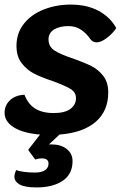

<svg xmlns="http://www.w3.org/2000/svg" viewBox="-31 -580 556 839"><path d="M181 -408Q181 -376 207.5 -359Q234 -342 289 -324Q337 -307 368 -291.5Q399 -276 420.5 -248Q442 -220 442 -176Q442 -95 387 -47.5Q332 0 229 8L183 51H194Q235 51 260.5 71Q286 91 286 124Q286 181 243 210Q200 239 129 239Q77 239 54.5 226Q32 213 32 192Q32 179 40 163Q51 168 73.5 171Q96 174 122 174Q151 174 166 163.5Q181 153 181 135Q181 112 152 112Q138 112 123 117L92 75L144 8Q70 2 29.5 -23.5Q-11 -49 -11 -87Q-11 -119 12 -141.5Q35 -164 76 -166Q91 -126 122 -106Q153 -86 204 -86Q252 -86 276.5 -104Q301 -122 301 -151Q301 -177 277 -191.5Q253 -206 201 -225Q150 -242 118.5 -258Q87 -274 64 -303.5Q41 -333 41 -379Q41 -436 74 -477Q107 -518 161.5 -539Q216 -560 277 -560Q350 -560 401 -532Q452 -504 477 -457Q460 -432 435 -413.5Q410 -395 392 -395Q382 -395 375.5 -398.5Q369 -402 363 -410Q348 -433 324 -449.5Q300 -466 268 -466Q229 -466 205 -451Q181 -436 181 -408Z"/></svg>

Font: Krub
Style: Bold Italic
Weight: 700
Italic angle: -8°
Designer: Ekaluck Peanpanawate
Foundry: Cadson Demak Co.,Ltd.
Version: Version 1.000; ttfautohint (v1.6)